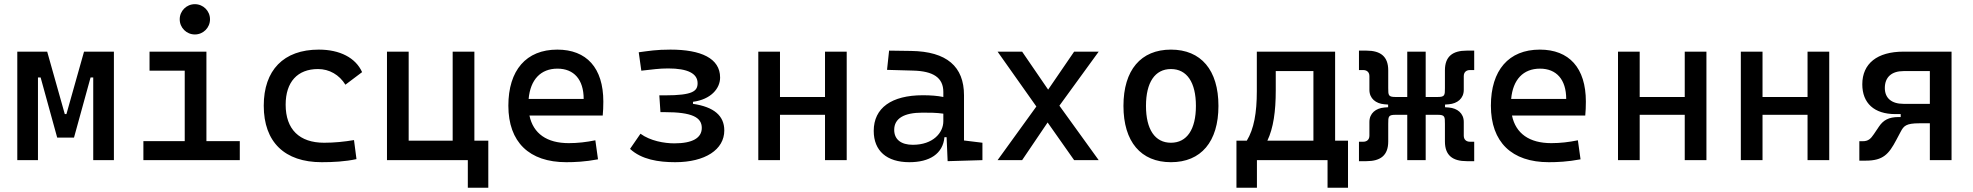

<svg xmlns="http://www.w3.org/2000/svg" viewBox="-20 -764 9415 916"><path d="M62.5 0H161.1V-394.5H173.8L252.9 -107.4H333L412.1 -394.5H424.8V0H523.4V-517.6H380.9L296.9 -219.7H289.1L205.1 -517.6H62.5Z M664.1 0H1124V-90.8H964.8V-517.6H693.4V-426.8H861.3V-90.8H664.1ZM909.7 -599.6C949.7 -599.6 981.9 -631.8 981.9 -671.9C981.9 -711.9 949.7 -744.1 909.7 -744.1C869.6 -744.1 837.4 -711.9 837.4 -671.9C837.4 -631.8 869.6 -599.6 909.7 -599.6Z M1514.6 9.8C1568.8 9.8 1627 6.8 1680.7 -4.9L1668.9 -95.7C1623 -87.9 1574.7 -83 1526.4 -83C1408.7 -83 1342.8 -146.5 1342.8 -264.6C1342.8 -373 1399.4 -434.6 1497.1 -434.6C1551.3 -434.6 1598.6 -407.2 1627.9 -359.9L1707.5 -419.9C1676.8 -488.3 1601.6 -527.3 1501 -527.3C1332.5 -527.3 1238.3 -428.7 1238.3 -259.8C1238.3 -85.9 1338.4 9.8 1514.6 9.8Z M1826.2 0H2211.9V131.8H2309.6V-92.8H2243.2V-517.6H2139.6V-92.8H1929.7V-517.6H1826.2Z M2681.6 9.8C2720.7 9.8 2771.5 7.8 2833 -3.9L2820.3 -94.7C2777.3 -85.9 2736.3 -81.1 2693.4 -81.1C2589.4 -81.1 2523.9 -126.5 2505.9 -212.9H2855.5C2857.4 -233.4 2858.4 -254.9 2858.4 -279.3C2858.4 -440.4 2778.3 -527.3 2638.7 -527.3C2490.2 -527.3 2405.3 -428.7 2405.3 -259.8C2405.3 -85.9 2504.9 9.8 2681.6 9.8ZM2502 -292C2510.3 -384.3 2559.6 -436.5 2639.6 -436.5C2717.8 -436.5 2764.6 -384.8 2764.6 -292Z M3201.2 9.8C3344.2 9.8 3435.5 -50.3 3435.5 -141.6C3435.5 -211.9 3386.2 -253.9 3286.1 -268.6V-278.3C3371.1 -289.6 3415.5 -341.3 3415.5 -394C3415.5 -486.3 3323.7 -527.3 3178.7 -527.3C3110.4 -527.3 3075.7 -521 3027.3 -514.6L3039.6 -426.8C3095.7 -432.6 3123 -437.5 3168 -437.5C3260.3 -437.5 3308.1 -413.6 3308.1 -367.2C3308.1 -330.1 3287.1 -309.1 3152.8 -309.1H3125.5L3130.9 -229H3151.4C3282.2 -229 3328.1 -204.1 3328.1 -153.8C3328.1 -105.5 3283.2 -80.1 3197.3 -80.1C3148.9 -80.1 3082.5 -91.8 3035.6 -126L2985.8 -53.7C3040.5 -2.9 3121.6 9.8 3201.2 9.8Z M3916 0H4019.5V-517.6H3916V-301.3H3701.2V-517.6H3597.7V0H3701.2V-216.3H3916Z M4501 4.9 4667 0V-83L4579.1 -93.8V-309.6C4579.1 -446.3 4497.1 -518.6 4326.2 -521L4221.7 -522.5L4211.9 -430.7L4335.9 -427.2C4431.6 -424.8 4480.5 -394 4480.5 -325.2V-301.3C4452.1 -307.1 4419.9 -309.6 4382.8 -309.6C4233.4 -309.6 4148.4 -249 4148.4 -139.6C4148.4 -44.4 4210.4 9.8 4318.4 9.8C4414.6 9.8 4478.5 -29.8 4485.8 -109.4H4496.1ZM4480.5 -221.7V-185.5C4480.5 -130.9 4431.6 -73.2 4335 -73.2C4278.3 -73.2 4246.1 -99.1 4246.1 -144.5C4246.1 -198.7 4292.5 -226.6 4380.9 -226.6C4414.6 -226.6 4447.3 -226.6 4480.5 -221.7Z M4739.3 0H4856.4L4978 -179.7L5104.5 0H5221.7L5034.2 -259.8L5221.7 -517.6H5104.5L4980.5 -336.4L4856.4 -517.6H4739.3L4924.3 -255.9Z M5566.4 9.8C5710 9.8 5793 -87.9 5793 -258.8C5793 -429.7 5710 -527.3 5566.4 -527.3C5422.9 -527.3 5339.8 -429.7 5339.8 -258.8C5339.8 -87.9 5422.9 9.8 5566.4 9.8ZM5566.4 -83C5490.2 -83 5447.3 -146.5 5447.3 -258.8C5447.3 -371.1 5490.2 -434.6 5566.4 -434.6C5642.6 -434.6 5685.5 -371.1 5685.5 -258.8C5685.5 -146.5 5642.6 -83 5566.4 -83Z M5878.9 131.8H5976.6V0H6313.5V131.8H6411.1V-92.8H6349.6V-517.6H5976.1V-329.1C5976.1 -225.6 5962.4 -148.4 5928.2 -92.8H5878.9ZM6246.1 -92.8H6026.4C6055.2 -153.3 6066.4 -232.4 6066.4 -332.5V-424.8H6246.1Z M6463.4 4.9H6499C6566.4 4.9 6603 -22.9 6603 -88.9V-171.9C6603 -172.4 6603 -172.9 6603 -173.3C6603 -207.5 6603 -216.3 6637.7 -216.3H6693.8V0H6781.7V-216.3H6838.9C6873.5 -216.3 6873.5 -207.5 6873.5 -173.3C6873.5 -172.9 6873.5 -172.4 6873.5 -171.9V-88.9C6873.5 -22.9 6910.2 4.9 6977.5 4.9H7013.2V-87.9H6992.2C6977.5 -87.9 6963.4 -96.2 6963.4 -116.7V-182.1C6963.4 -224.1 6932.1 -247.6 6892.6 -251L6874 -252.4V-265.1L6892.6 -266.6C6932.1 -270 6963.4 -293.5 6963.4 -335.4V-400.9C6963.4 -421.4 6977.5 -429.7 6992.2 -429.7H7013.2V-522.5H6977.5C6910.2 -522.5 6873.5 -494.6 6873.5 -428.7V-345.7C6873.5 -345.2 6873.5 -344.7 6873.5 -344.2C6873.5 -310.1 6873.5 -301.3 6838.9 -301.3H6781.7V-517.6H6693.8V-301.3H6637.7C6603 -301.3 6603 -310.1 6603 -344.2C6603 -344.7 6603 -345.2 6603 -345.7V-428.7C6603 -494.6 6566.4 -522.5 6499 -522.5H6463.4V-429.7H6484.4C6499 -429.7 6513.2 -421.4 6513.2 -400.9V-335.4C6513.2 -293.5 6544.4 -270 6584 -266.6L6602.5 -265.1V-252.4L6584 -251C6544.4 -247.6 6513.2 -224.1 6513.2 -182.1V-116.7C6513.2 -96.2 6499 -87.9 6484.4 -87.9H6463.4Z M7369.1 9.8C7408.2 9.8 7459 7.8 7520.5 -3.9L7507.8 -94.7C7464.8 -85.9 7423.8 -81.1 7380.9 -81.1C7276.9 -81.1 7211.4 -126.5 7193.4 -212.9H7543C7544.9 -233.4 7545.9 -254.9 7545.9 -279.3C7545.9 -440.4 7465.8 -527.3 7326.2 -527.3C7177.7 -527.3 7092.8 -428.7 7092.8 -259.8C7092.8 -85.9 7192.4 9.8 7369.1 9.8ZM7189.5 -292C7197.8 -384.3 7247.1 -436.5 7327.1 -436.5C7405.3 -436.5 7452.1 -384.8 7452.1 -292Z M8017.6 0H8121.1V-517.6H8017.6V-301.3H7802.7V-517.6H7699.2V0H7802.7V-216.3H8017.6Z M8603.5 0H8707V-517.6H8603.5V-301.3H8388.7V-517.6H8285.2V0H8388.7V-216.3H8603.5Z M9022 -219.7H9047.9V-205.6H9038.1C8990.2 -205.6 8964.8 -190.4 8944.3 -160.2L8919.9 -124C8904.8 -101.6 8893.1 -90.3 8866.7 -90.3H8850.6V2.4H8881.3C8964.4 2.4 8991.2 -28.8 9026.9 -96.2L9047.9 -135.7C9062.5 -163.1 9073.2 -175.8 9136.7 -175.8H9187V0H9290.5V-517.6H9061C8936 -517.6 8864.7 -460.9 8864.7 -361.8C8864.7 -271.5 8921.9 -219.7 9022 -219.7ZM9187 -268.6H9061C9004.4 -268.6 8972.2 -295.9 8972.2 -344.2C8972.2 -395.5 9004.4 -424.8 9061 -424.8H9187Z"/></svg>

Font: Cascadia Mono NF
Style: Regular
Weight: 400
Monospace: yes
Designer: Aaron Bell
Foundry: Saja Typeworks
Version: Version 2404.023